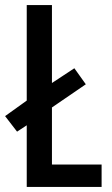

<svg xmlns="http://www.w3.org/2000/svg" viewBox="-29 -734 438 754"><path d="M76 0V-242L38 -217L-9 -278L76 -339V-714H175V-408L263 -466L308 -403L175 -312V-88H370V0Z"/></svg>

Font: Noto Sans Telugu ExtraCondensed Medium
Style: Regular
Weight: 500
Width: 2
Designer: Jelle Bosma - Monotype Design Team
Foundry: Monotype Imaging Inc.
Version: Version 2.005; ttfautohint (v1.8.4.7-5d5b)